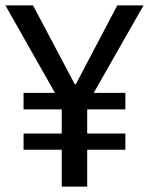

<svg xmlns="http://www.w3.org/2000/svg" viewBox="-25 -689 550 709"><path d="M178 -346 -5 -669H97L251 -378H255L408 -669H505L321 -346H438V-285H297V-196H438V-136H297V0H203V-136H62V-196H203V-285H62V-346Z"/></svg>

Font: Feura Sans
Style: Regular
Weight: 400
Designer: Carrois Corporate & Edenspiekermann
Foundry: Carrois Corporate GbR & Edenspiekermann AG
Version: Version 1.001